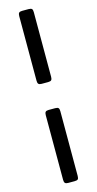

<svg xmlns="http://www.w3.org/2000/svg" viewBox="-150 -895 545 1080"><g transform="rotate(-15 122.5 -355.0)"><path d="M80 -455V-832Q80 -845 85 -850.5Q90 -856 103 -856H141Q155 -856 160 -851Q165 -846 165 -832V-455Q165 -442 160 -436.5Q155 -431 141 -431H103Q90 -431 85 -436.5Q80 -442 80 -455ZM80 122V-255Q80 -268 85 -273.5Q90 -279 103 -279H141Q155 -279 160 -274Q165 -269 165 -255V122Q165 136 160 141Q155 146 141 146H103Q90 146 85 140.5Q80 135 80 122Z"/></g></svg>

Font: YamahaIndonesia935. App
Style: Regular
Weight: 400
Designer: Dalton Maag Ltd
Foundry: Dalton Maag Ltd
Version: Version 1.002; January 01, 2024; Regular/Italic